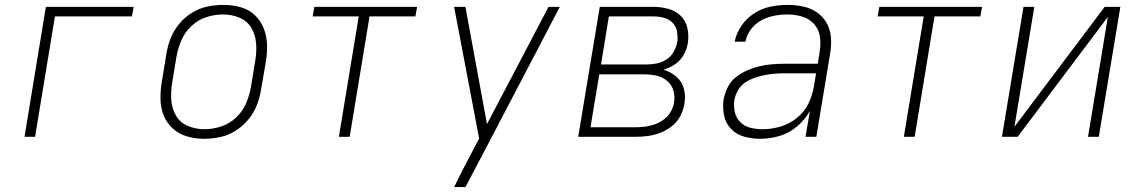

<svg xmlns="http://www.w3.org/2000/svg" viewBox="-20 -558 4648 783"><path d="M80 0H123L204 -491H518L525 -530H167Z M812 8Q845 8 878 1Q911 -6 941 -25Q971 -44 993.5 -71.5Q1016 -99 1028 -130.5Q1040 -162 1045 -195L1064 -305Q1070 -341 1069 -376Q1068 -411 1055.5 -442.5Q1043 -474 1018.5 -497Q994 -520 960 -529Q926 -538 891 -538Q858 -538 825 -531Q792 -524 762 -505.5Q732 -487 709.5 -459Q687 -431 675 -399.5Q663 -368 658 -335L640 -225Q634 -190 634.5 -154.5Q635 -119 647.5 -87.5Q660 -56 685 -33.5Q710 -11 743.5 -1.5Q777 8 812 8ZM813 -31Q779 -31 747 -44Q715 -57 698 -86Q681 -115 678.5 -149.5Q676 -184 682 -219L700 -329Q706 -362 720 -394.5Q734 -427 761.5 -452.5Q789 -478 822.5 -488.5Q856 -499 890 -499Q925 -499 956.5 -486Q988 -473 1005 -444Q1022 -415 1024.5 -380.5Q1027 -346 1021 -311L1003 -201Q997 -168 983 -135.5Q969 -103 942 -78Q915 -53 881 -42Q847 -31 813 -31Z M1362 0H1406L1487 -491H1674L1681 -530H1262L1255 -491H1443Z M1832 205H1878L1955 59L2263 -530H2217L1966 -52L1878 -530H1832L1934 7L1886 98Q1872 125 1858.5 151.5Q1845 178 1832 205Z M2338 0H2571Q2597 0 2622.5 -3.5Q2648 -7 2673 -16.5Q2698 -26 2720 -43.5Q2742 -61 2754.5 -85Q2767 -109 2771 -134Q2777 -166 2769 -196Q2761 -226 2738 -245.5Q2715 -265 2686 -274Q2711 -281 2733 -296Q2755 -311 2768 -334Q2781 -357 2785 -382Q2790 -413 2783.5 -443Q2777 -473 2756 -493.5Q2735 -514 2705.5 -522Q2676 -530 2645 -530H2426ZM2431 -295 2463 -491H2645Q2667 -491 2687.5 -485.5Q2708 -480 2722.5 -465.5Q2737 -451 2741 -429.5Q2745 -408 2742 -387Q2738 -366 2727 -346.5Q2716 -327 2697 -315Q2678 -303 2657 -299Q2636 -295 2615 -295ZM2388 -39 2424 -255H2604Q2630 -255 2654.5 -250Q2679 -245 2698.5 -230Q2718 -215 2725.5 -191Q2733 -167 2729 -141Q2726 -121 2715.5 -102.5Q2705 -84 2687.5 -71Q2670 -58 2650.5 -51Q2631 -44 2611 -41.5Q2591 -39 2571 -39Z M3081 8Q3120 8 3159 -3.5Q3198 -15 3230.5 -42.5Q3263 -70 3283 -106L3265 0H3309L3366 -343Q3371 -375 3368.5 -406.5Q3366 -438 3351 -464.5Q3336 -491 3311 -508Q3286 -525 3255 -531.5Q3224 -538 3192 -538Q3157 -538 3122.5 -531Q3088 -524 3056.5 -504Q3025 -484 3004 -453.5Q2983 -423 2976 -388H3020Q3025 -415 3042.5 -438.5Q3060 -462 3085.5 -475.5Q3111 -489 3138 -494Q3165 -499 3192 -499Q3222 -499 3251 -490.5Q3280 -482 3299.5 -460.5Q3319 -439 3323.5 -409.5Q3328 -380 3323 -349L3315 -298H3181Q3155 -298 3129.5 -296Q3104 -294 3078.5 -288Q3053 -282 3028.5 -271.5Q3004 -261 2982 -244Q2960 -227 2948 -202.5Q2936 -178 2931 -153Q2926 -119 2933 -86.5Q2940 -54 2962 -31.5Q2984 -9 3015.5 -0.5Q3047 8 3081 8ZM3090 -31Q3064 -31 3040 -37Q3016 -43 2999 -60Q2982 -77 2976.5 -101.5Q2971 -126 2975 -151Q2979 -171 2990 -190.5Q3001 -210 3019.5 -222Q3038 -234 3058.5 -241Q3079 -248 3099.5 -252Q3120 -256 3140 -257.5Q3160 -259 3181 -259H3308L3299 -205Q3293 -169 3276.5 -135Q3260 -101 3229 -76.5Q3198 -52 3162 -41.5Q3126 -31 3090 -31Z M3666 0H3710L3791 -491H3978L3985 -530H3566L3559 -491H3747Z M4066 0H4130L4498 -489L4417 0H4461L4549 -530H4485L4117 -41L4198 -530H4154Z"/></svg>

Font: Iosevka Sparkle XLtObl
Style: Regular
Weight: 200
Italic angle: -9°
Designer: Belleve Invis
Foundry: Belleve Invis
Version: Version 4.5.0; ttfautohint (v1.8.3)